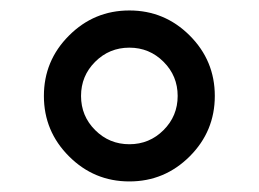

<svg xmlns="http://www.w3.org/2000/svg" viewBox="-20 -753 495 367"><path d="M111.9 -454.2Q159.8 -406.2 227.3 -406.2Q294.7 -406.2 342.7 -454.2Q390.6 -502.1 390.6 -569.6Q390.6 -637.1 342.7 -685Q294.7 -733 227.3 -733Q159.8 -733 111.9 -685Q63.9 -637.1 63.9 -569.6Q63.9 -502.1 111.9 -454.2ZM292.6 -504.3Q265.6 -477.3 227.3 -477.3Q188.9 -477.3 161.9 -504.3Q134.9 -531.2 134.9 -569.6Q134.9 -608 161.9 -634.9Q188.9 -661.9 227.3 -661.9Q265.6 -661.9 292.6 -634.9Q319.6 -608 319.6 -569.6Q319.6 -531.2 292.6 -504.3Z"/></svg>

Font: Inter-Regular
Style: Regular
Weight: 500
Designer: Rasmus Andersson
Foundry: rsms
Version: ""